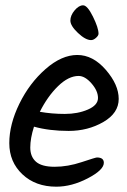

<svg xmlns="http://www.w3.org/2000/svg" viewBox="-20 -718 478 723"><path d="M108 -241Q94 -197 94 -162.5Q94 -128 115.5 -109Q137 -90 186 -90Q235 -90 287.5 -107.5Q340 -125 345 -125Q371 -125 371 -105Q371 -78 310.5 -46.5Q250 -15 192 -15Q114 -15 64.5 -61.5Q15 -108 15 -179Q15 -250 53 -327.5Q91 -405 151.5 -458Q212 -511 271 -511Q330 -511 378.5 -455Q427 -399 427 -345.5Q427 -292 369 -258.5Q311 -225 238.5 -225Q166 -225 108 -241ZM276 -432Q238 -432 198.5 -393.5Q159 -355 130 -297Q175 -289 224 -289Q273 -289 311 -305.5Q349 -322 349 -349Q349 -376 324.5 -404Q300 -432 276 -432ZM323 -567Q302 -567 273.5 -594Q245 -621 245 -640.5Q245 -660 261 -679Q277 -698 293 -698Q309 -698 330 -655.5Q351 -613 351 -591Q351 -584 341.5 -575.5Q332 -567 323 -567Z"/></svg>

Font: Kalam
Style: Regular
Weight: 400
Designer: Lipi Raval (Devanagari and Latin), Jonny Pinhorn (Latin)
Foundry: Indian Type Foundry
Version: Version 2.001;PS 1.0;hotconv 1.0.79;makeotf.lib2.5.61930; tt